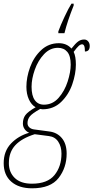

<svg xmlns="http://www.w3.org/2000/svg" viewBox="-69 -780 506 1040"><path d="M-49 104Q-49 39 -9.5 -2.5Q30 -44 89 -61Q74 -67 64.5 -80.5Q55 -94 55 -111Q55 -138 68.5 -156.5Q82 -175 124 -199Q101 -212 87.5 -241.5Q74 -271 74 -310Q74 -361 94 -416Q114 -471 154 -508.5Q194 -546 250 -546Q292 -546 318 -517Q340 -545 354.5 -555.5Q369 -566 387 -566Q400 -566 408.5 -556Q417 -546 417 -531Q417 -501 391 -501Q391 -523 387 -531.5Q383 -540 376 -540Q367 -540 357 -531Q347 -522 330 -499Q342 -475 342 -430Q342 -380 322.5 -323.5Q303 -267 262 -227.5Q221 -188 161 -188L149 -190Q106 -166 93 -150Q80 -134 80 -113Q80 -99 90 -90Q100 -81 115 -79L197 -68Q240 -63 266 -32Q292 -1 292 52Q292 128 248.5 184Q205 240 105 240Q33 240 -8 204Q-49 168 -49 104ZM314 -430Q314 -477 295.5 -499Q277 -521 245 -521Q202 -521 169.5 -486.5Q137 -452 119.5 -402.5Q102 -353 102 -310Q102 -262 119.5 -237.5Q137 -213 169 -213Q216 -213 248.5 -250Q281 -287 297.5 -338.5Q314 -390 314 -430ZM264 52Q264 14 246.5 -12.5Q229 -39 196 -43L119 -53Q49 -31 14 6.5Q-21 44 -21 104Q-21 153 11 184Q43 215 104 215Q188 215 226 168.5Q264 122 264 52ZM247 -610Q258 -641 280.5 -689Q303 -737 318 -760H330V-750Q296 -665 280 -600H247Z"/></svg>

Font: Noto Serif CondThin
Style: Italic
Weight: 250
Width: 3
Italic angle: -12°
Designer: Monotype Design Team
Foundry: Monotype Imaging Inc.
Version: Version 1.001